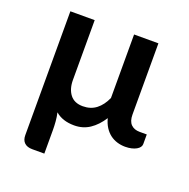

<svg xmlns="http://www.w3.org/2000/svg" viewBox="-122 -631 904 916"><g transform="rotate(20 330.0 -173.0)"><path d="M206 -513V-210Q206 -163.5 227.8 -135.5Q249.5 -107.5 292.5 -107.5Q332.5 -107.5 360.5 -129.2Q388.5 -151 406 -190.5V-513H529.5V-151.5Q529.5 -117.5 545.8 -101.5Q562 -85.5 589.5 -85.5H626V-36.5Q626 -28.5 620.8 -21Q615.5 -13.5 605.5 -7.8Q595.5 -2 581 1.5Q566.5 5 548.5 5Q527.5 5 507.8 -1Q488 -7 471.8 -19.2Q455.5 -31.5 443.2 -50.5Q431 -69.5 424.5 -95Q397.5 -53 363.2 -30.2Q329 -7.5 285 -7.5Q225.5 -7.5 189.5 -39Q194.5 -17.5 196.2 5.2Q198 28 198 47.5V167.5H136.5Q110.5 167.5 96.5 154.2Q82.5 141 82.5 116V-513Z"/></g></svg>

Font: Lato
Style: Bold
Weight: 700
Designer: Lukasz Dziedzic
Foundry: tyPoland Lukasz Dziedzic
Version: Version 2.007; 2014-02-27